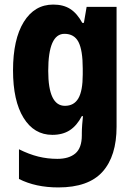

<svg xmlns="http://www.w3.org/2000/svg" viewBox="-20 -580 589 840"><path d="M213 -560Q257 -560 287 -541Q317 -522 340 -480H347L359 -550H490V-26Q490 103 428.5 171.5Q367 240 235 240Q136 240 63 203V73Q107 95 147.5 105Q188 115 231 115Q282 115 310 91Q338 67 338 12V3Q338 -13 339.5 -34Q341 -55 343 -72H338Q316 -30 285 -10Q254 10 209 10Q129 10 83 -64.5Q37 -139 37 -272Q37 -408 84 -484Q131 -560 213 -560ZM262 -432Q191 -432 191 -270Q191 -117 264 -117Q304 -117 323 -150Q342 -183 342 -254V-280Q342 -360 323.5 -396Q305 -432 262 -432Z"/></svg>

Font: Noto Sans Armenian Condensed ExtraBold
Style: Regular
Weight: 800
Width: 3
Designer: Monotype Design Team
Foundry: Monotype Imaging Inc.
Version: Version 2.008; ttfautohint (v1.8.4.7-5d5b)